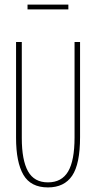

<svg xmlns="http://www.w3.org/2000/svg" viewBox="-20 -806 415 837"><path d="M189 11Q114 11 82 -44Q50 -99 50 -205V-623H75V-204Q75 -108 102 -59.5Q129 -11 189 -11Q249 -11 277 -58.5Q305 -106 305 -207V-623H329V-208Q329 -91 294.5 -40Q260 11 189 11ZM100 -765V-786H278V-765Z"/></svg>

Font: Inconsolata Condensed ExtraLight
Style: Regular
Weight: 200
Width: 3
Monospace: yes
Designer: Raph Levien, Cyreal, Brenton Simpson
Foundry: Raph Levien, Cyreal, Google
Version: Version 3.100; ttfautohint (v1.8.4.7-5d5b)